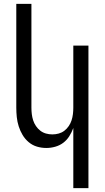

<svg xmlns="http://www.w3.org/2000/svg" viewBox="-20 -755 540 990"><path d="M358 215V-95Q350 -73 337.5 -53Q325 -33 306.5 -19Q288 -5 265 1.5Q242 8 219 8Q194 8 170.5 1Q147 -6 128 -22Q109 -38 96.5 -59Q84 -80 76.5 -103.5Q69 -127 66.5 -151.5Q64 -176 64 -200V-735H142V-200Q142 -183 144 -166.5Q146 -150 151 -134.5Q156 -119 165.5 -105Q175 -91 188 -81Q201 -71 217 -66.5Q233 -62 250 -62Q267 -62 283 -66.5Q299 -71 312 -81Q325 -91 334.5 -105Q344 -119 349 -134.5Q354 -150 356 -166.5Q358 -183 358 -200V-520H436V215Z"/></svg>

Font: Iosevka Custom
Style: Regular
Weight: 400
Monospace: yes
Designer: Belleve Invis
Foundry: Belleve Invis
Version: Version 32.5.0; ttfautohint (v1.8.4)